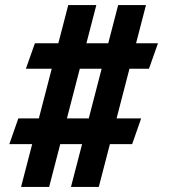

<svg xmlns="http://www.w3.org/2000/svg" viewBox="-20 -734 662 754"><path d="M259 0V-1L444 -714H553V-713L368 0ZM17 -168V-169L52 -269H534V-268L499 -168ZM63 0V-1L248 -714H358V-713L173 0ZM82 -464V-465L117 -564H600V-563L565 -464Z"/></svg>

Font: Foldit SemiBold
Style: Regular
Weight: 600
Version: Version 1.003